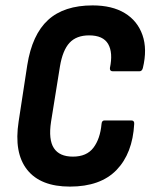

<svg xmlns="http://www.w3.org/2000/svg" viewBox="-20 -683 557 711"><path d="M239 8Q130 8 80.5 -54.5Q31 -117 49 -233L81 -442Q99 -555 158 -609Q217 -663 323 -663Q395 -663 442 -634.5Q489 -606 507.5 -553.5Q526 -501 509 -431Q506 -419 496 -419H398Q386 -419 387 -431Q399 -488 380.5 -520Q362 -552 310 -552Q263 -552 237.5 -524.5Q212 -497 202 -437L169 -232Q159 -166 179.5 -134.5Q200 -103 250 -103Q301 -103 326 -136Q351 -169 356 -224Q357 -237 367 -237H466Q478 -237 477 -224Q471 -115 411.5 -53.5Q352 8 239 8Z"/></svg>

Font: Sofia Sans Condensed ExtraBold
Style: Italic
Weight: 800
Italic angle: -9°
Version: Version 4.100